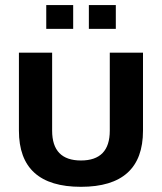

<svg xmlns="http://www.w3.org/2000/svg" viewBox="-20 -718 631 748"><path d="M53.7 -209V-512.7H183.1V-209Q183.1 -92.8 295.4 -92.8Q407.7 -92.8 407.7 -209V-512.7H537.1V-209Q537.1 9.8 295.4 9.8Q53.7 9.8 53.7 -209ZM431.2 -698.2V-605.5H326.2V-698.2ZM265.1 -698.2V-605.5H160.2V-698.2Z"/></svg>

Font: SansationBold
Style: Bold
Weight: 700
Designer: Bernd Montag
Version: Version 1.301